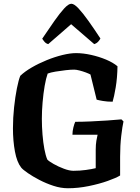

<svg xmlns="http://www.w3.org/2000/svg" viewBox="-20 -1003 745 1023"><path d="M342 0Q304 0 264.5 -13Q225 -26 189.5 -44.5Q154 -63 128 -81Q102 -99 93 -110Q70 -139 59.5 -196Q49 -253 49 -319Q49 -375 55 -431Q61 -487 70 -532Q79 -577 88 -599Q112 -622 149 -643.5Q186 -665 229 -682.5Q272 -700 313 -710Q354 -720 385 -720Q423 -720 465.5 -710.5Q508 -701 545 -685.5Q582 -670 606 -650Q605 -588 596.5 -537.5Q588 -487 580 -461Q552 -461 528.5 -465Q505 -469 495 -472L462 -606Q453 -611 437 -617Q421 -623 403.5 -627.5Q386 -632 375 -632Q357 -632 330 -629Q303 -626 276 -621.5Q249 -617 234 -611Q225 -586 218 -545.5Q211 -505 207 -458.5Q203 -412 203 -370Q203 -328 206.5 -285.5Q210 -243 216.5 -208.5Q223 -174 232 -153Q240 -144 265.5 -129.5Q291 -115 320.5 -104Q350 -93 371 -93Q406 -93 438 -97.5Q470 -102 490 -107V-205Q490 -232 493.5 -253Q497 -274 500 -285H366Q366 -304 371 -324Q376 -344 381 -354Q417 -354 462.5 -356Q508 -358 552 -361Q596 -364 627 -367L638 -356Q632 -330 626 -279Q620 -228 620 -168V-68Q599 -55 554 -39Q509 -23 452.5 -11.5Q396 0 342 0ZM237 -768Q225 -771 217 -780.5Q209 -790 205 -797Q240 -849 269.5 -891Q299 -933 322 -958Q345 -983 360 -983Q375 -983 398 -958.5Q421 -934 451 -892Q481 -850 515 -798Q512 -791 503.5 -781.5Q495 -772 482 -768L359 -874Z"/></svg>

Font: Texturina 72pt ExtraBold
Style: Regular
Weight: 800
Designer: Guillermo Torres Carreño
Foundry: Omnibus-Type
Version: Version 1.002; ttfautohint (v1.8.3)